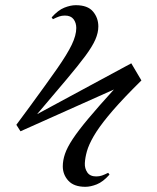

<svg xmlns="http://www.w3.org/2000/svg" viewBox="-20 -630 606 740"><path d="M309 90Q265 90 243.5 66.5Q222 43 222 11Q222 -12 230.5 -37Q239 -62 260.5 -94.5Q282 -127 320.5 -173Q359 -219 419 -285L59 -124L43 -149L94 -218Q160 -308 199.5 -364.5Q239 -421 256.5 -457.5Q274 -494 274 -522Q274 -542 263.5 -556Q253 -570 230 -570Q218 -570 208 -566.5Q198 -563 184 -556L179 -563Q204 -591 228 -600.5Q252 -610 272 -610Q318 -610 338.5 -585.5Q359 -561 359 -528Q359 -504 347.5 -477.5Q336 -451 309 -414.5Q282 -378 236.5 -324Q191 -270 123 -190L486 -386L525 -320L492 -287Q433 -227 396.5 -182.5Q360 -138 341 -105Q322 -72 315 -47Q308 -22 307 -1Q306 19 316.5 34.5Q327 50 351 50Q363 50 373 46.5Q383 43 397 36L402 43Q377 71 353 80.5Q329 90 309 90Z"/></svg>

Font: Literata 72pt
Style: Italic
Weight: 400
Italic angle: -2°
Designer: Latin by Veronika Burian and Jose Scaglione. Greek by Irene Vlachou. Cyrillic by Vera Evstafieva
Foundry: TypeTogether
Version: Version 3.002